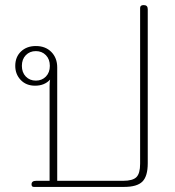

<svg xmlns="http://www.w3.org/2000/svg" viewBox="-20 -735 687 755"><path d="M104 -10Q104 -24 122 -24H175V-395Q175 -412 177 -422Q155 -398 118 -398Q83 -398 61.5 -420.5Q40 -443 40 -476Q40 -511 62.5 -532.5Q85 -554 121 -554Q159 -554 182 -530.5Q205 -507 205 -470V-24H464Q502 -24 516.5 -38.5Q531 -53 531 -91V-704Q531 -715 545 -715Q561 -715 561 -699V-93Q561 -42 540 -21Q519 0 468 0H113Q104 0 104 -10ZM176 -476Q176 -502 160.5 -518Q145 -534 121 -534Q97 -534 81.5 -518Q66 -502 66 -476Q66 -450 81.5 -434Q97 -418 121 -418Q145 -418 160.5 -434Q176 -450 176 -476Z"/></svg>

Font: Maitree ExtraLight
Style: Regular
Weight: 250
Designer: CadsonDemak Team
Foundry: CadsonDemak
Version: Version 1.002